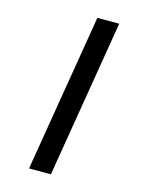

<svg xmlns="http://www.w3.org/2000/svg" viewBox="-139 -909 879 1137"><g transform="rotate(15 300.0 -340.0)"><path d="M153 143 313 -823H447L287 143Z"/></g></svg>

Font: Iosevka Curly Slab XBdEx
Style: Italic
Weight: 800
Width: 7
Italic angle: -9°
Monospace: yes
Designer: Belleve Invis
Foundry: Belleve Invis
Version: Version 11.1.0; ttfautohint (v1.8.3)